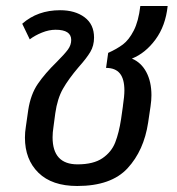

<svg xmlns="http://www.w3.org/2000/svg" viewBox="-20 -608 589 639"><path d="M484 -291Q484 -274 481 -254L473 -200Q459 -107 404.5 -48Q350 11 237 11Q153 11 108 -33Q63 -77 63 -150Q63 -168 66 -186L74 -242Q82 -294 106 -329Q130 -364 169 -402Q195 -428 206 -443Q217 -458 217 -475Q217 -509 165 -509Q143 -509 119.5 -499.5Q96 -490 79 -477L54 -529Q105 -574 180 -574Q230 -574 261.5 -550.5Q293 -527 293 -483Q293 -456 280.5 -435Q268 -414 242 -385Q208 -345 189.5 -312.5Q171 -280 164 -231L158 -186Q155 -167 155 -151Q155 -61 238 -61Q291 -61 321 -81.5Q351 -102 363.5 -134Q376 -166 383 -212L389 -254V-255Q394 -288 394 -307Q394 -345 379 -363.5Q364 -382 333 -382L340 -432Q369 -445 389 -460Q409 -475 425 -506Q441 -537 447 -588H538Q531 -522 497.5 -476.5Q464 -431 419 -413Q450 -400 467 -368Q484 -336 484 -291Z"/></svg>

Font: FiraGO
Style: Italic
Weight: 400
Italic angle: -8°
Designer: bBox Type GmbH
Foundry: bBox Type GmbH
Version: Version 1.001